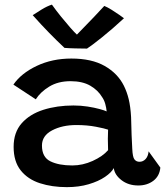

<svg xmlns="http://www.w3.org/2000/svg" viewBox="-20 -780 696 810"><path d="M262 9.5Q199.5 9.5 148.5 -7Q97.5 -23.5 67.5 -61Q37.5 -98.5 37.5 -160.5Q37.5 -221.5 71.5 -260Q105.5 -298.5 163 -316.8Q220.5 -335 290 -335Q320.5 -335 349.5 -330.5Q378.5 -326 400.2 -320Q422 -314 430 -310Q428.5 -325.5 424 -341.8Q419.5 -358 411 -370Q393.5 -399.5 360.8 -418.5Q328 -437.5 277.5 -437.5Q225 -437.5 187.5 -414.5Q150 -391.5 131 -361L36.5 -423Q69.5 -471 135 -502Q200.5 -533 281 -533Q366.5 -533 421.5 -501.8Q476.5 -470.5 502.5 -418.5Q515.5 -392.5 523 -361.5Q530.5 -330.5 533 -286.5Q534 -242.5 535.2 -209.8Q536.5 -177 538 -152Q539.5 -117.5 547.2 -107.5Q555 -97.5 568.5 -97.5Q583.5 -97.5 594.2 -109Q605 -120.5 607 -141.5L656.5 -73Q653 -37 626.8 -17.2Q600.5 2.5 563.5 2.5Q521.5 2.5 492.5 -20Q463.5 -42.5 460 -71Q450.5 -52.5 423 -33.8Q395.5 -15 354.2 -2.8Q313 9.5 262 9.5ZM285 -82Q329 -82 371.2 -101.2Q413.5 -120.5 436 -146.5Q434 -199 436 -233Q422.5 -238 385 -245.2Q347.5 -252.5 302 -252.5Q242.5 -252.5 199.8 -230Q157 -207.5 157 -166Q157 -117 192.5 -99.5Q228 -82 285 -82ZM420 -755Q433.5 -749.5 451.2 -738.5Q469 -727.5 483.8 -717Q498.5 -706.5 503 -703Q453.5 -657 409 -621.5Q364.5 -586 347 -575Q326.5 -575 297.5 -575.8Q268.5 -576.5 252 -578Q219.5 -608.5 186.8 -642Q154 -675.5 118 -716Q131.5 -725 155 -739.5Q178.5 -754 199 -760.5Q216 -736.5 237 -710.5Q258 -684.5 276.2 -663.8Q294.5 -643 304.5 -634Q315 -645 335 -665.5Q355 -686 377.8 -709.8Q400.5 -733.5 420 -755Z"/></svg>

Font: Grandstander Medium
Style: Regular
Weight: 500
Designer: Tyler Finck
Foundry: Etcetera Type Co
Version: Version 1.200; ttfautohint (v1.8.3)